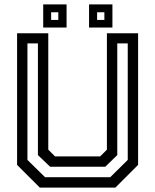

<svg xmlns="http://www.w3.org/2000/svg" viewBox="-20 -851 704 871"><path d="M160.5 0 57.5 -103V-700H199V-172L229.5 -141.5H434.5L465 -172V-700H606.5V-103L503.5 0ZM184.5 -47H480L559.5 -125.5V-654H512V-147.5L457.5 -94.5H207.5L152 -147.5V-654H104.5V-125.5ZM384 -726V-831H490V-726ZM176 -726V-831H282V-726ZM212 -760.5H244.5V-795.5H212ZM420.5 -760.5H453.5V-795.5H420.5Z"/></svg>

Font: Tourney Medium
Style: Regular
Weight: 500
Designer: Tyler Finck
Foundry: Etcetera Type Co
Version: Version 1.015